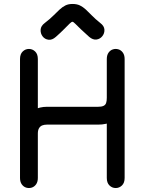

<svg xmlns="http://www.w3.org/2000/svg" viewBox="-20 -938 728 969"><path d="M171 -640Q171 -665 157.5 -678Q144 -691 126 -691Q108 -691 94.5 -678Q81 -665 81 -640Q81 -620 81 -601Q81 -582 81 -562.5Q81 -543 81 -524Q81 -504 81 -465Q81 -426 81 -377Q81 -328 81 -276Q81 -224 81 -176Q81 -128 81 -92Q81 -56 81 -40Q81 -20 90 -7.5Q99 5 112.5 9Q126 13 139.5 9Q153 5 162 -7.5Q171 -20 171 -40Q171 -61 171 -90.5Q171 -120 171 -152Q171 -184 171 -213.5Q171 -243 171 -264Q171 -281 177 -291Q183 -301 193 -305Q203 -309 216 -309Q269 -309 332 -309Q395 -309 474 -309Q519 -309 549 -326Q579 -343 594 -373.5Q609 -404 609 -444Q609 -460 609 -483Q609 -506 609 -533Q609 -560 609 -587.5Q609 -615 609 -640Q609 -660 600 -672.5Q591 -685 577.5 -689Q564 -693 550.5 -689Q537 -685 528 -672.5Q519 -660 519 -640Q519 -624 519 -585Q519 -546 519 -494.5Q519 -443 519 -388Q519 -333 519 -284Q519 -235 519 -201Q519 -167 519 -157Q519 -138 519 -118.5Q519 -99 519 -79.5Q519 -60 519 -40Q519 -15 532.5 -2Q546 11 564 11Q582 11 595.5 -2Q609 -15 609 -40Q609 -62 609 -80.5Q609 -99 609 -117.5Q609 -136 609 -157Q609 -171 609 -207Q609 -243 609 -292Q609 -341 609 -394.5Q609 -448 609 -498Q609 -548 609 -586Q609 -624 609 -640Q609 -660 600 -672.5Q591 -685 577.5 -689Q564 -693 550.5 -689Q537 -685 528 -672.5Q519 -660 519 -640Q519 -615 519 -585.5Q519 -556 519 -528Q519 -500 519 -477.5Q519 -455 519 -444Q519 -428 515.5 -418Q512 -408 502 -403.5Q492 -399 474 -399Q421 -399 358 -399Q295 -399 216 -399Q182 -399 151 -384Q120 -369 100.5 -339Q81 -309 81 -264Q81 -250 81 -221.5Q81 -193 81 -159.5Q81 -126 81 -94Q81 -62 81 -40Q81 -20 90 -7.5Q99 5 112.5 9Q126 13 139.5 9Q153 5 162 -7.5Q171 -20 171 -40Q171 -60 171 -103.5Q171 -147 171 -204Q171 -261 171 -321Q171 -381 171 -434.5Q171 -488 171 -524Q171 -556 171 -582Q171 -608 171 -640ZM206 -822Q186 -807 185 -788Q184 -769 195 -754.5Q206 -740 224.5 -737.5Q243 -735 262 -752Q287 -774 304 -791.5Q321 -809 331.5 -819Q342 -829 346 -828Q350 -828 360.5 -817.5Q371 -807 388.5 -790Q406 -773 430 -752Q449 -736 467 -738.5Q485 -741 496.5 -755.5Q508 -770 507 -788.5Q506 -807 486 -822Q461 -842 444 -859.5Q427 -877 413 -890Q399 -903 383.5 -910.5Q368 -918 346 -918Q325 -918 310 -910.5Q295 -903 281 -890Q267 -877 249.5 -859.5Q232 -842 206 -822Z"/></svg>

Font: Tilt Neon
Style: Regular
Weight: 400
Designer: Andy Clymer
Foundry: Andy Clymer
Version: Version 1.000